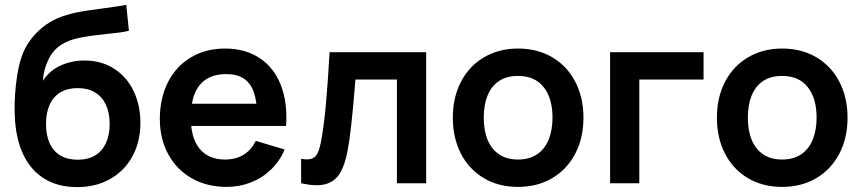

<svg xmlns="http://www.w3.org/2000/svg" viewBox="-20 -755 3552 791"><path d="M294.8 15.8Q218.3 15 164 -18.1Q109.6 -51.2 79 -112Q48.3 -172.8 42.1 -257.2Q36.7 -324.5 45.7 -407Q54.7 -489.5 76.1 -539.5Q90.5 -573.5 115.4 -603.1Q140.2 -632.7 170.8 -654Q200.1 -674.8 236.4 -687.3Q272.7 -699.8 308.5 -706.2Q344.4 -712.7 401 -720Q468.8 -728.8 500.1 -735L511.1 -628.3Q493.8 -623.8 472.3 -621Q450.8 -618.2 418.5 -615Q351.5 -608.1 307.9 -599.4Q264.2 -590.8 234.1 -571.7Q199.5 -550.3 179.7 -510Q159.9 -469.7 156.4 -422Q185.3 -465.4 230.7 -485.5Q276 -505.7 327.8 -505.7Q397.8 -505.7 450.1 -472Q502.4 -438.4 530.4 -380Q558.4 -321.5 558.4 -249.3Q558.4 -170.4 525.1 -110Q491.8 -49.6 431.9 -16.5Q372 16.7 294.8 15.8ZM300.6 -97Q343.1 -97 372.5 -115.2Q401.9 -133.3 416.8 -166.3Q431.8 -199.3 431.8 -244.5Q431.8 -290.2 416.3 -323.5Q400.8 -356.7 371.3 -374.3Q341.8 -392 300.4 -392Q258.2 -392 228.8 -374.3Q199.5 -356.7 184.5 -323.5Q169.6 -290.2 169.6 -244.5Q169.6 -197.5 184.7 -164.5Q199.8 -131.5 229.2 -114.2Q258.6 -97 300.6 -97Z M913.8 15Q832.8 15 770.4 -20.3Q708 -55.7 673.2 -119.3Q638.5 -182.9 638.5 -264.2Q638.5 -351.3 672.4 -417.2Q706.3 -483.2 767.2 -519.1Q828.2 -555 907.2 -555Q990 -555 1049.2 -516Q1108.4 -477.1 1136.8 -404.9Q1165.2 -332.8 1158.6 -236.3H1039V-280.3Q1038.7 -339.5 1025.1 -376.6Q1011.6 -413.7 983.8 -431.7Q955.9 -449.7 912.2 -449.7Q863.2 -449.7 830.7 -429.2Q798.1 -408.8 782 -368.9Q766 -329 766 -270Q766 -215.2 782 -176.7Q798.1 -138.2 829.8 -118Q861.6 -97.8 907.2 -97.8Q951.2 -97.8 983.6 -117.6Q1016 -137.4 1033.5 -174.8L1152.7 -139Q1132.3 -90.9 1096.2 -56.2Q1060 -21.4 1013 -3.2Q965.9 15 913.8 15ZM728 -236.3V-327.5H1099.7V-236.3Z M1220.5 -100.8Q1249.5 -95.4 1265.5 -101.8Q1281.4 -108.2 1289.5 -126.1Q1297.5 -144 1303.8 -178.7Q1315 -240.2 1323.1 -331Q1331.2 -421.8 1337.8 -540H1735.7V0H1615.3V-427.2H1444.2L1443 -411.8Q1426.6 -207 1411.8 -132.7Q1400.1 -71.6 1378.8 -38.7Q1357.4 -5.8 1319.6 4Q1281.8 13.8 1220.5 0Z M2114.2 15Q2034 15 1973.1 -21.2Q1912.2 -57.4 1878.8 -122.2Q1845.5 -186.9 1845.5 -270.2Q1845.5 -353.9 1879.3 -418.6Q1913.2 -483.2 1974.3 -519.1Q2035.5 -555 2114.2 -555Q2194.4 -555 2255.5 -518.8Q2316.7 -482.7 2350.2 -417.8Q2383.7 -353 2383.7 -270.2Q2383.7 -186.7 2349.9 -122Q2316.2 -57.2 2255 -21.1Q2193.8 15 2114.2 15ZM2114.2 -97.8Q2160.7 -97.8 2192.6 -119.3Q2224.5 -140.8 2240.3 -179.8Q2256.2 -218.8 2256.2 -270.2Q2256.2 -350.2 2219.7 -396.2Q2183.2 -442.2 2114.2 -442.2Q2066.8 -442.2 2035.2 -420.8Q2003.8 -399.5 1988.4 -360.9Q1973 -322.2 1973 -270.2Q1973 -217 1989.1 -178.2Q2005.2 -139.5 2036.8 -118.7Q2068.2 -97.8 2114.2 -97.8Z M2493.5 0V-540H2878.5V-427.2H2613.8V0Z M3202.2 15Q3122 15 3061.1 -21.2Q3000.2 -57.4 2966.8 -122.2Q2933.5 -186.9 2933.5 -270.2Q2933.5 -353.9 2967.3 -418.6Q3001.2 -483.2 3062.3 -519.1Q3123.5 -555 3202.2 -555Q3282.4 -555 3343.5 -518.8Q3404.7 -482.7 3438.2 -417.8Q3471.7 -353 3471.7 -270.2Q3471.7 -186.7 3437.9 -122Q3404.2 -57.2 3343 -21.1Q3281.8 15 3202.2 15ZM3202.2 -97.8Q3248.7 -97.8 3280.6 -119.3Q3312.5 -140.8 3328.3 -179.8Q3344.2 -218.8 3344.2 -270.2Q3344.2 -350.2 3307.7 -396.2Q3271.2 -442.2 3202.2 -442.2Q3154.8 -442.2 3123.2 -420.8Q3091.8 -399.5 3076.4 -360.9Q3061 -322.2 3061 -270.2Q3061 -217 3077.1 -178.2Q3093.2 -139.5 3124.8 -118.7Q3156.2 -97.8 3202.2 -97.8Z"/></svg>

Font: Hauora
Style: Regular
Weight: 400
Designer: Wayne Shih
Foundry: WCYS
Version: Version 1.001